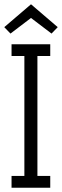

<svg xmlns="http://www.w3.org/2000/svg" viewBox="-42 -878 290 898"><path d="M12 -616H72V-55H12V0H193V-55H133V-616H193V-671H12ZM228 -751 103 -858 -22 -751 7 -721 103 -794 199 -721Z"/></svg>

Font: Stint Ultra Condensed
Style: Regular
Weight: 400
Width: 1
Designer: Astigmatic (AOETI)
Foundry: Astigmatic (AOETI)
Version: Version 1.000